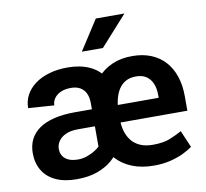

<svg xmlns="http://www.w3.org/2000/svg" viewBox="-83 -841 1010 942"><g transform="rotate(-10 422.5 -370.0)"><path d="M357.4 -89.4V-346.7Q357.4 -374.5 347.9 -394.8Q338.4 -415 319.6 -425.8Q300.8 -436.5 273.9 -436.5Q244.1 -436.5 223.1 -427Q202.1 -417.5 190.7 -401.6Q179.2 -385.7 179.2 -366.2L50.3 -375Q50.3 -410.6 66.2 -440.2Q82 -469.7 111.6 -491.7Q141.1 -513.7 182.6 -525.9Q224.1 -538.1 274.9 -538.1Q337.9 -538.1 384.5 -516.6Q431.2 -495.1 457 -452.4Q482.9 -409.7 482.9 -345.7V-106.4ZM378.4 -315.4 378.9 -230.5H272Q236.3 -230.5 212.2 -219.5Q188 -208.5 175.8 -190.4Q163.6 -172.4 163.6 -151.4Q163.6 -131.8 172.9 -116.7Q182.1 -101.6 201.2 -93Q220.2 -84.5 249.5 -84.5Q271.5 -84.5 294.4 -92.5Q317.4 -100.6 336.7 -113.3Q356 -126 367.7 -140.6Q379.4 -155.3 379.9 -168L441.4 -94.7Q428.7 -70.8 400.9 -46.6Q373 -22.5 329.3 -6.3Q285.6 9.8 225.1 9.8Q163.6 9.8 120.8 -10.3Q78.1 -30.3 56.2 -67.1Q34.2 -104 34.2 -153.3Q34.2 -191.9 49.3 -221.9Q64.5 -252 94.2 -272.7Q124 -293.5 168.5 -304.4Q212.9 -315.4 271 -315.4ZM610.4 9.8Q549.3 9.8 502.7 -8.8Q456.1 -27.3 424.1 -61.8Q392.1 -96.2 375.7 -142.8Q359.4 -189.5 359.4 -245.1V-275.4Q359.4 -333.5 375.5 -381.6Q391.6 -429.7 422.4 -464.8Q453.1 -500 497.3 -519.3Q541.5 -538.6 597.2 -538.1Q649.4 -538.1 690.2 -521.5Q731 -504.9 759.3 -473.9Q787.6 -442.9 802.5 -398.7Q817.4 -354.5 817.4 -299.8V-227.1H415.5V-314H689.9V-328.1Q689.9 -359.4 680.2 -383.8Q670.4 -408.2 650.1 -422.4Q629.9 -436.5 597.2 -436.5Q567.4 -436.5 545.9 -424.3Q524.4 -412.1 510.7 -390.1Q497.1 -368.2 490.5 -338.9Q483.9 -309.6 483.9 -275.4V-245.1Q483.9 -212.4 491.7 -184.8Q499.5 -157.2 516.1 -136.2Q532.7 -115.2 559.1 -103.5Q585.4 -91.8 622.1 -91.8Q674.8 -91.8 707.8 -105.2Q740.7 -118.7 768.1 -133.8L804.2 -49.3Q788.6 -37.6 761 -23.7Q733.4 -9.8 695.1 0Q656.7 9.8 610.4 9.8ZM357.9 -602.1 453.6 -750.5H596.2L462.9 -602.1Z"/></g></svg>

Font: Roboto SemiBold
Style: Regular
Weight: 600
Designer: Christian Robertson
Foundry: Google
Version: Version 3.009; 2024